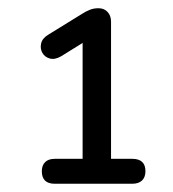

<svg xmlns="http://www.w3.org/2000/svg" viewBox="-20 -728 420 466"><path d="M113 -282Q81.5 -282 81.5 -312.5Q81.5 -326.5 89.5 -334.5Q97.5 -342.5 113 -342.5H180.5V-643H211.5L128.5 -591.5Q113 -582.5 100.8 -586Q88.5 -589.5 82.8 -599.8Q77 -610 79.8 -622.5Q82.5 -635 97.5 -644L178.5 -694Q188.5 -700.5 198 -704.2Q207.5 -708 218.5 -708Q228.5 -708 235.2 -703.8Q242 -699.5 245.8 -692.2Q249.5 -685 249.5 -674.5V-342.5H301Q333 -342.5 333 -312.5Q333 -298 324.8 -290Q316.5 -282 301 -282Z"/></svg>

Font: Nunito ExtraLight
Style: Regular
Weight: 200
Designer: Vernon Adams
Foundry: Vernon Adams
Version: Version 3.602;April 4, 2023;FontCreator 14.0.0.2856 64-bit